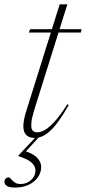

<svg xmlns="http://www.w3.org/2000/svg" viewBox="-60 -628 396 888"><path d="M73 -477.5 79.5 -493H317L314 -477.5ZM100.5 -126.5Q95.5 -109 91.5 -94.5Q87.5 -80 86 -68.8Q84.5 -57.5 84.5 -49Q84.5 -30.5 92 -23.2Q99.5 -16 113.5 -16Q127.5 -16 146.8 -26.5Q166 -37 192 -65Q218 -93 251.5 -146L258 -142.5Q233 -98 211.8 -68.8Q190.5 -39.5 171.5 -22.2Q152.5 -5 135 2.5Q117.5 10 100.5 10Q76.5 10 62.2 -2.8Q48 -15.5 48 -44.5Q48 -57 50.8 -72.8Q53.5 -88.5 59.5 -108L216 -608H251.5ZM10.5 239.5Q-17.5 239.5 -28.5 231.8Q-39.5 224 -39.5 212.5Q-39.5 204 -34 198.2Q-28.5 192.5 -19.5 192.5Q-14.5 192.5 -8.8 200Q-3 207.5 7.2 215.2Q17.5 223 35.5 223Q64 223 84 204.5Q104 186 104 160Q104 141 86.5 124.5Q69 108 24.5 94V92L116.5 -6H131.5L54 78.5L53 69.5Q97.5 84.5 114 104Q130.5 123.5 130.5 143.5Q130.5 170 115.2 191.8Q100 213.5 72.8 226.5Q45.5 239.5 10.5 239.5Z"/></svg>

Font: Newsreader 60pt ExtraLight
Style: Italic
Weight: 250
Italic angle: -17°
Designer: Hugues Gentile
Foundry: Production Type
Version: Version 1.003